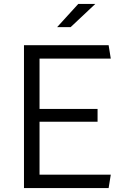

<svg xmlns="http://www.w3.org/2000/svg" viewBox="-20 -961 660 981"><path d="M102.5 0H535L546 -68.5H182V-339H478.5V-404.5H182V-661.5H546L535 -730H102.5ZM272 -822.5 380 -941H467L341 -822.5Z"/></svg>

Font: Monaspace Argon Light
Style: Regular
Weight: 300
Designer: Riley Cran & the Lettermatic Team
Foundry: Lettermatic
Version: Version 1.000 (Monaspace Argon)